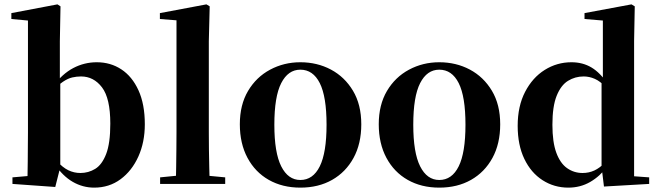

<svg xmlns="http://www.w3.org/2000/svg" viewBox="-20 -842 3018 879"><path d="M37 0V-30L106 -36Q107 -66 107 -101.5Q107 -137 107.5 -173Q108 -209 108 -236V-748L32 -755V-782L243 -822L257 -813L254 -653V-472L256 -462V-79V-77L233 14ZM411 17Q359 17 313 -9.5Q267 -36 231 -90H220L240 -105Q267 -75 293 -62.5Q319 -50 348 -50Q385 -50 416 -69Q447 -88 466 -137Q485 -186 485 -276Q485 -392 447 -442Q409 -492 351 -492Q331 -492 311 -487.5Q291 -483 268 -467.5Q245 -452 215 -418L202 -447H223Q265 -504 315.5 -530.5Q366 -557 423 -557Q486 -557 535.5 -524.5Q585 -492 614 -428.5Q643 -365 643 -273Q643 -191 613.5 -125.5Q584 -60 532 -21.5Q480 17 411 17Z M713 0V-30L824 -41H895L1011 -30V0ZM785 0Q786 -36 786.5 -76.5Q787 -117 787.5 -158Q788 -199 788 -236V-749L712 -755V-782L925 -822L940 -813L936 -653V-236Q936 -199 936.5 -158Q937 -117 938 -76.5Q939 -36 940 0Z M1355 17Q1273 17 1210.5 -18.5Q1148 -54 1113 -119.5Q1078 -185 1078 -273Q1078 -362 1115.5 -425.5Q1153 -489 1216.5 -523Q1280 -557 1355 -557Q1432 -557 1495 -523.5Q1558 -490 1596 -426.5Q1634 -363 1634 -273Q1634 -184 1598.5 -119Q1563 -54 1500.5 -18.5Q1438 17 1355 17ZM1355 -18Q1413 -18 1444 -80.5Q1475 -143 1475 -271Q1475 -400 1444 -461.5Q1413 -523 1355 -523Q1299 -523 1267.5 -461.5Q1236 -400 1236 -271Q1236 -143 1267.5 -80.5Q1299 -18 1355 -18Z M1991 17Q1909 17 1846.5 -18.5Q1784 -54 1749 -119.5Q1714 -185 1714 -273Q1714 -362 1751.5 -425.5Q1789 -489 1852.5 -523Q1916 -557 1991 -557Q2068 -557 2131 -523.5Q2194 -490 2232 -426.5Q2270 -363 2270 -273Q2270 -184 2234.5 -119Q2199 -54 2136.5 -18.5Q2074 17 1991 17ZM1991 -18Q2049 -18 2080 -80.5Q2111 -143 2111 -271Q2111 -400 2080 -461.5Q2049 -523 1991 -523Q1935 -523 1903.5 -461.5Q1872 -400 1872 -271Q1872 -143 1903.5 -80.5Q1935 -18 1991 -18Z M2582 17Q2517 17 2464 -17Q2411 -51 2380.5 -114.5Q2350 -178 2350 -266Q2350 -356 2384 -421.5Q2418 -487 2474 -522Q2530 -557 2596 -557Q2648 -557 2688 -533Q2728 -509 2762 -458H2771L2753 -443Q2728 -470 2703 -481Q2678 -492 2652 -492Q2613 -492 2580.5 -472Q2548 -452 2528.5 -403.5Q2509 -355 2509 -271Q2509 -191 2527 -142.5Q2545 -94 2576.5 -72Q2608 -50 2647 -50Q2676 -50 2701 -61.5Q2726 -73 2750 -98L2771 -80H2760Q2727 -35 2682 -9Q2637 17 2582 17ZM2745 12 2734 -79V-81V-464L2740 -476V-748L2656 -755V-782L2871 -822L2886 -813L2883 -655V-35L2952 -30V0Z"/></svg>

Font: Noto Serif KR ExtraLight ExtraBold
Style: Regular
Weight: 800
Version: Version 2.003-H1;hotconv 1.1.1;makeotfexe 2.6.0